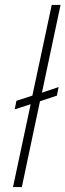

<svg xmlns="http://www.w3.org/2000/svg" viewBox="-20 -763 267 783"><path d="M33 0 105 -338 40 -317 47 -352 112 -373 191 -743H227L151 -385L219 -408L212 -373L143 -350L69 0Z"/></svg>

Font: Saira Semi Condensed Thin
Style: Italic
Weight: 100
Width: 4
Italic angle: -12°
Designer: Hector Gatti with collaboration of the Omnibus-Type team
Foundry: Omnibus-Type
Version: Version 1.001; ttfautohint (v1.8)